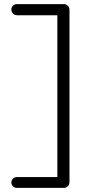

<svg xmlns="http://www.w3.org/2000/svg" viewBox="-20 -720 436 930"><path d="M62 -700H289.5Q300.8 -700 308.6 -692.1Q316.5 -684.2 316.5 -673V163Q316.5 174.2 308.6 182.1Q300.8 190 289.5 190H62Q50.8 190 42.9 182.5Q35 175 35 163.8Q35 152.8 42.9 145.2Q50.8 137.8 62 137.8H266.5L257.8 145V-659L265.2 -646.2H62Q50.8 -646.2 42.9 -654.5Q35 -662.8 35 -674Q35 -685 42.9 -692.5Q50.8 -700 62 -700Z"/></svg>

Font: Quicksand Variable Light
Style: Regular
Weight: 300
Designer: Andrew Paglinawan
Foundry: Andrew Paglinawan
Version: Version 3.004